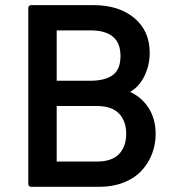

<svg xmlns="http://www.w3.org/2000/svg" viewBox="-20 -719 658 739"><path d="M88.9 -689Q88.9 -693.4 92 -696.3Q95.2 -699.2 99.1 -699.2H340.8Q437.5 -699.2 496.8 -649.7Q556.2 -600.1 556.2 -516.1Q556.2 -468.8 536.6 -427.7Q517.1 -386.7 481 -365.2Q526.9 -343.8 553 -301.8Q579.1 -259.8 579.1 -203.1Q579.1 -162.6 564.9 -126.2Q550.8 -89.8 524.4 -61.5Q498 -33.2 456.3 -16.6Q414.6 0 363.8 0H99.1Q95.2 0 92 -3.2Q88.9 -6.3 88.9 -9.8ZM198.2 -311V-97.2H353Q410.2 -97.2 438 -126Q465.8 -154.8 465.8 -204.1Q465.8 -252.9 438 -282Q410.2 -311 353 -311ZM198.2 -408.2H328.1Q383.3 -408.2 413.6 -429.7Q443.8 -451.2 443.8 -503.9Q443.8 -602.1 328.1 -602.1H198.2Z"/></svg>

Font: Fragment Mono SemBd
Style: Regular
Weight: 600
Designer: Wei Huang based on Nimbus Sans by URW Studio, based on Helvetica by Max Miedinger.
Foundry: Wei Huang
Version: Version 1.011